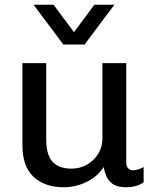

<svg xmlns="http://www.w3.org/2000/svg" viewBox="-20 -776 661 806"><path d="M247 10Q168 10 121 -33.5Q74 -77 74 -168V-511H174V-192Q174 -125 201 -96.5Q228 -68 280 -68Q315 -68 344.5 -84.5Q374 -101 392 -130Q410 -159 410 -195V-511H510V-95Q510 -77 518.5 -69Q527 -61 538 -61Q549 -61 561 -65Q573 -69 583 -75V-11Q570 -1 551 4.5Q532 10 507 10Q475 10 456 -2Q437 -14 428 -33.5Q419 -53 415 -75Q390 -35 344 -12.5Q298 10 247 10ZM460 -756 335 -589H246L121 -756H205L318 -604H263L376 -756Z"/></svg>

Font: Chivo Medium
Style: Regular
Weight: 400
Version: Version 2.002